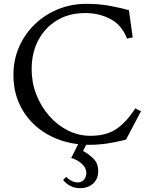

<svg xmlns="http://www.w3.org/2000/svg" viewBox="-20 -741 780 1001"><path d="M637 -13Q534 14 448 14Q361 14 288.5 -12.5Q216 -39 162.5 -87.5Q109 -136 79.5 -202.5Q50 -269 50 -350Q50 -429 79.5 -496.5Q109 -564 161.5 -614.5Q214 -665 283 -693Q352 -721 431 -721Q500 -721 558.5 -709.5Q617 -698 652 -688L672 -546L642 -540Q615 -611 555.5 -642Q496 -673 425 -673Q340 -673 277 -635Q214 -597 179.5 -531Q145 -465 145 -380Q145 -311 169 -249Q193 -187 235.5 -138Q278 -89 333.5 -61Q389 -33 452 -33Q535 -33 588 -69.5Q641 -106 685 -176L715 -161ZM397 240Q369 240 346 228Q323 216 309 197L325 181Q337 194 353.5 202Q370 210 385 210Q406 210 418 195.5Q430 181 430 162Q430 139 415.5 122.5Q401 106 382.5 95.5Q364 85 351 83L393 0H437L413 46Q441 61 466.5 85.5Q492 110 492 151Q492 192 465.5 216Q439 240 397 240Z"/></svg>

Font: Joan
Style: Regular
Weight: 400
Designer: Paolo Biagini
Version: Version 1.001; ttfautohint (v1.8.4.7-5d5b);gftools[0.9.30]